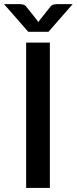

<svg xmlns="http://www.w3.org/2000/svg" viewBox="-44 -931 380 951"><path d="M203 0V-720H85.5V0ZM-24 -910.5 96 -773.5H196L316 -910.5H238C233.3 -910.5 227.8 -909.8 221.5 -908.5C215.2 -907.2 209.5 -903.2 204.5 -896.5L152.5 -831L146 -821L139.5 -831L87 -897C82.3 -903.3 76.8 -907.2 70.2 -908.5C63.8 -909.8 58.3 -910.5 54 -910.5Z"/></svg>

Font: Lato Semibold
Style: Regular
Weight: 600
Designer: Lukasz Dziedzic
Foundry: tyPoland Lukasz Dziedzic
Version: Version 2.006; 2014-01-15